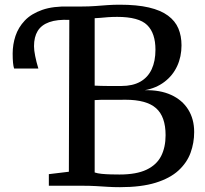

<svg xmlns="http://www.w3.org/2000/svg" viewBox="-20 -770 851 796"><path d="M477.5 6Q449.5 6 426.5 4.5Q403.5 3 378 1.5Q352.5 0 316.5 0H182.5V-48L265.5 -58L267.5 -743H318.5Q349 -743 375.2 -745Q401.5 -747 426 -748.8Q450.5 -750.5 476 -750.5Q548 -750.5 597.2 -739Q646.5 -727.5 676.5 -705.2Q706.5 -683 719.5 -652Q732.5 -621 732.5 -582Q732.5 -535 714.5 -496Q696.5 -457 662 -430.8Q627.5 -404.5 580 -396Q643.5 -397.5 689.5 -376.5Q735.5 -355.5 760.2 -316Q785 -276.5 785 -222.5Q785 -177.5 770 -136.5Q755 -95.5 720 -63.2Q685 -31 625.5 -12.5Q566 6 477.5 6ZM475.5 -46.5Q545.5 -46.5 587.5 -66.5Q629.5 -86.5 648 -123Q666.5 -159.5 666.5 -209.5Q666.5 -286.5 627 -321.5Q587.5 -356.5 500 -356.5Q487 -356.5 469.5 -356.2Q452 -356 433.2 -356.2Q414.5 -356.5 398.8 -356.2Q383 -356 372.5 -355V-55Q384 -51 402 -49.2Q420 -47.5 439.5 -47Q459 -46.5 475.5 -46.5ZM483 -413.5Q530 -413.5 561.5 -431.2Q593 -449 608.8 -482.8Q624.5 -516.5 624.5 -564Q624.5 -632.5 590 -666.2Q555.5 -700 466 -700Q446.5 -700 428.5 -698.8Q410.5 -697.5 396 -696Q381.5 -694.5 372.5 -694.5V-415Q383 -414.5 397.8 -414Q412.5 -413.5 428.5 -413.5Q444.5 -413.5 459.2 -413.5Q474 -413.5 483 -413.5ZM38.5 -486Q35.5 -494.5 34 -509.8Q32.5 -525 32.5 -548Q32.5 -585.5 44.2 -621Q56 -656.5 82.8 -684.8Q109.5 -713 155 -729Q200.5 -745 268.5 -743L277 -715L268.5 -687.5Q217 -690 184.2 -678.2Q151.5 -666.5 136.2 -641.5Q121 -616.5 121 -578.5Q121 -562 125.8 -538Q130.5 -514 139 -486Z"/></svg>

Font: Merriweather 24pt
Style: Regular
Weight: 400
Designer: Eben Sorkin
Foundry: Eben Sorkin
Version: Version 2.100